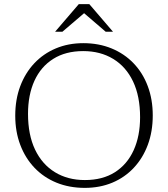

<svg xmlns="http://www.w3.org/2000/svg" viewBox="-20 -902 816 932"><path d="M384.5 -692.5Q459.5 -692.5 521.5 -667Q583.5 -641.5 628.2 -595Q673 -548.5 697.2 -484Q721.5 -419.5 721.5 -341.5Q721.5 -263.5 697.5 -199Q673.5 -134.5 629.5 -87.5Q585.5 -40.5 525 -15.2Q464.5 10 391.5 10Q316.5 10 254.5 -15.2Q192.5 -40.5 147.8 -87.2Q103 -134 78.5 -198.5Q54 -263 54 -340.5Q54 -419 78.2 -483.5Q102.5 -548 146.5 -594.8Q190.5 -641.5 251 -667Q311.5 -692.5 384.5 -692.5ZM392 -28Q478 -28 537.8 -66Q597.5 -104 628.8 -172.8Q660 -241.5 660 -333Q660 -435 625.8 -506.8Q591.5 -578.5 529.2 -616.2Q467 -654 384 -654Q298.5 -654 238.5 -616.2Q178.5 -578.5 147.2 -510Q116 -441.5 116 -349.5Q116 -247.5 150.2 -175.8Q184.5 -104 246.8 -66Q309 -28 392 -28ZM379.5 -845.5H397L283 -748H247.5L362.5 -882H413.5L528.5 -748H493Z"/></svg>

Font: Newsreader Light
Style: Regular
Weight: 300
Designer: Hugues Gentile
Foundry: Production Type
Version: Version 1.003